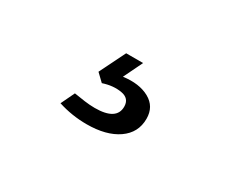

<svg xmlns="http://www.w3.org/2000/svg" viewBox="-46 -162 693 560"><g transform="rotate(30 300.0 117.5)"><path d="M260 236Q211 236 164 221L186 175Q204 178 222.5 180.5Q241 183 257 183Q330 183 330 137Q330 109 301 104Q272 99 239 110L214 86L257 -1H314L283 63Q335 56 369.5 75Q404 94 404 135Q404 182 365 209Q326 236 260 236Z"/></g></svg>

Font: Murecho SemiBold
Style: Regular
Weight: 600
Designer: Neil Summerour
Foundry: Positype
Version: Version 1.010; ttfautohint (v1.8.3)